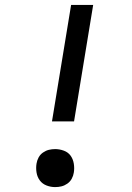

<svg xmlns="http://www.w3.org/2000/svg" viewBox="-20 -755 540 783"><path d="M282 -260H192L270 -735H360ZM205 8Q187 8 170 1.5Q153 -5 142.5 -19Q132 -33 129 -51.5Q126 -70 129 -88Q131 -101 137.5 -113Q144 -125 155.5 -133Q167 -141 179.5 -144Q192 -147 205 -147Q223 -147 240.5 -140.5Q258 -134 268 -120Q278 -106 281 -87.5Q284 -69 281 -51Q279 -38 272.5 -26Q266 -14 254.5 -6Q243 2 230.5 5Q218 8 205 8Z"/></svg>

Font: Iosevka Term Curly Md Obl
Style: Regular
Weight: 500
Italic angle: -9°
Designer: Belleve Invis
Foundry: Belleve Invis
Version: Version 32.3.0